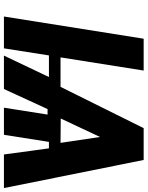

<svg xmlns="http://www.w3.org/2000/svg" viewBox="93 -844 751 977"><g transform="rotate(90 468.5 -355.5)"><path d="M64 0H226L262 -229H372L263 0H433L535 -222H563L528 0H666L702 -229H735L766 0H937L794 -711H632L422 -288H272L339 -711H177ZM583 -289 677 -489 707 -288Z"/></g></svg>

Font: Aerodynamic
Style: BdObl
Weight: 500
Designer: Google
Version: Version 2.000980; 2014